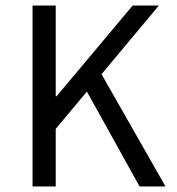

<svg xmlns="http://www.w3.org/2000/svg" viewBox="-20 -676 640 696"><path d="M98 0V-656H182V-327H185L461 -656H556L348 -407L580 0H486L295 -344L182 -209V0Z"/></svg>

Font: SauceCodePro NFM
Style: Regular
Weight: 400
Monospace: yes
Designer: Paul D. Hunt, Teo Tuominen
Foundry: Adobe
Version: Version 2.042;hotconv 1.1.0;makeotfexe 2.6.0;Nerd Fonts 3.3.